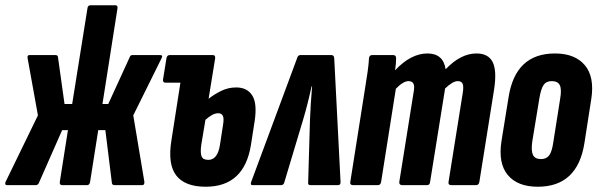

<svg xmlns="http://www.w3.org/2000/svg" viewBox="-44 -703 2270 729"><path d="M-17 0Q-23 0 -24 -4.5Q-25 -9 -22 -14L100 -265L61 -481Q58 -494 69 -494H166Q175 -494 176 -487L201 -308H230L288 -671Q289 -683 300 -683H394Q404 -683 402 -671L345 -308H367L449 -487Q451 -494 460 -494H564Q576 -494 569 -481L462 -265L504 -14Q506 0 495 0H391Q383 0 381 -7L356 -209H329L298 -12Q296 0 286 0H192Q182 0 183 -12L214 -209H192L103 -7Q99 0 91 0Z M737 6Q658 6 625 -37Q592 -80 607 -171L641 -389H584Q574 -389 575 -401L588 -482Q590 -494 601 -494H764Q774 -494 773 -482L748 -328Q768 -344 795 -357.5Q822 -371 853 -371Q894 -371 913.5 -341Q933 -311 923 -244L909 -154Q884 6 737 6ZM720 -152Q716 -122 721.5 -109Q727 -96 747 -96Q782 -96 791 -152L803 -230Q807 -254 802 -263.5Q797 -273 785 -273Q772 -273 759.5 -265.5Q747 -258 736 -248Z M915 0Q905 0 910 -13L1084 -482Q1087 -494 1097 -494H1214Q1224 -494 1225 -482L1249 -13Q1250 0 1239 0H1135Q1125 0 1126 -9L1133 -249Q1134 -278 1136 -309Q1138 -340 1141 -375H1139Q1124 -306 1107 -249L1035 -9Q1032 0 1023 0Z M1297 0Q1284 0 1286 -12L1342 -367Q1348 -403 1352 -432Q1356 -461 1357 -482Q1358 -494 1370 -494H1448Q1460 -494 1460 -482Q1460 -472 1459 -460.5Q1458 -449 1456 -436Q1516 -500 1579 -500Q1639 -500 1648 -440Q1705 -500 1765 -500Q1810 -500 1826.5 -467.5Q1843 -435 1832 -363L1776 -12Q1774 0 1763 0H1670Q1657 0 1659 -12L1713 -350Q1717 -375 1712.5 -385Q1708 -395 1694 -395Q1675 -395 1646 -367L1589 -12Q1588 0 1577 0H1484Q1471 0 1472 -12L1526 -350Q1531 -375 1526 -385Q1521 -395 1507 -395Q1487 -395 1459 -366L1403 -12Q1401 0 1390 0Z M1998 6Q1921 6 1884 -38.5Q1847 -83 1860 -167L1887 -334Q1913 -500 2063 -500Q2139 -500 2176.5 -455.5Q2214 -411 2201 -327L2175 -160Q2149 6 1998 6ZM2010 -99Q2031 -99 2041.5 -113.5Q2052 -128 2057 -164L2083 -329Q2089 -364 2081.5 -379.5Q2074 -395 2051 -395Q2030 -395 2020 -380.5Q2010 -366 2004 -330L1977 -166Q1972 -131 1979.5 -115Q1987 -99 2010 -99Z"/></svg>

Font: Sofia Sans Extra Condensed ExtraBold
Style: Italic
Weight: 800
Italic angle: -9°
Designer: Botio Nikoltchev, Ani Petrova
Foundry: lettersoup
Version: Version 4.101; ttfautohint (v1.8.4.7-5d5b)